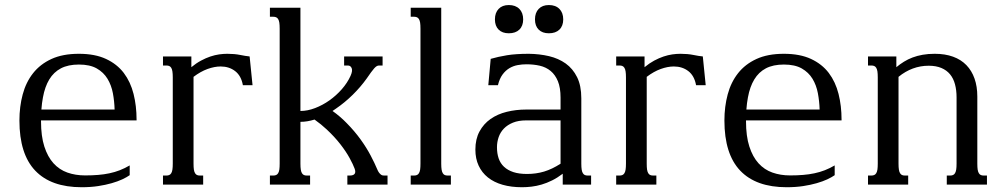

<svg xmlns="http://www.w3.org/2000/svg" viewBox="-20 -747 4063 777"><path d="M299.3 -529.3Q364.3 -529.3 408.9 -508.5Q453.6 -487.8 481 -451.7Q508.3 -415.5 520.5 -366.9Q532.7 -318.4 532.7 -262.7V-259.8H146V-256.3Q146 -195.8 159.4 -154.1Q172.9 -112.3 196.5 -86.2Q220.2 -60.1 252.9 -48.6Q285.6 -37.1 324.2 -37.1Q352.5 -37.1 376.7 -39.1Q400.9 -41 422.9 -45.7Q444.8 -50.3 464.8 -58.1Q484.9 -65.9 504.9 -77.6V-38.1Q493.2 -29.8 474.9 -21.2Q456.5 -12.7 431.9 -5.6Q407.2 1.5 377 6.1Q346.7 10.7 310.5 10.7Q186.5 10.7 122.6 -56.4Q58.6 -123.5 58.6 -259.3Q58.6 -315.4 71.8 -364.7Q85 -414.1 113.8 -450.7Q142.6 -487.3 188.2 -508.3Q233.9 -529.3 299.3 -529.3ZM443.8 -303.7Q442.9 -337.4 436.8 -369.9Q430.7 -402.3 415 -428.2Q399.4 -454.1 371.6 -470Q343.8 -485.8 299.3 -485.8Q255.9 -485.8 226.6 -470.5Q197.3 -455.1 179.4 -425.5Q161.6 -396 153.8 -353Q149.4 -330.1 147.5 -303.7Z M763.2 -436V-85Q763.2 -69.8 764.6 -60.5Q766.1 -51.3 769.5 -45.9Q772.9 -40.5 777.6 -38.6Q782.2 -36.6 789.1 -36.6H802.2V0H639.6V-36.6H653.3Q659.7 -36.6 664.6 -38.6Q669.4 -40.5 672.9 -45.9Q676.3 -51.3 677.7 -60.5Q679.2 -69.8 679.2 -85V-433.6Q679.2 -448.7 677.7 -458Q676.3 -467.3 672.9 -472.7Q669.4 -478 664.6 -480Q659.7 -481.9 653.3 -481.9H639.6V-518.6H754.4V-475.1Q773.9 -491.2 793.5 -501.7Q813 -512.2 831.3 -518.3Q849.6 -524.4 866.9 -526.9Q884.3 -529.3 899.9 -529.3Q928.7 -529.3 951.7 -524.7Q974.6 -520 990.2 -518.6L1002 -402.3H962.9Q956.1 -440.4 931.6 -459.2Q907.2 -478 873 -478Q848.1 -478 819.8 -467.8Q791.5 -457.5 763.2 -436Z M1505.9 -63.5Q1509.8 -53.7 1513.9 -48.3Q1518.1 -43 1521.7 -40.3Q1525.4 -37.6 1528.8 -37.1Q1532.2 -36.6 1535.2 -36.6H1548.3V0H1385.7V-36.6H1395Q1424.8 -36.6 1415.5 -63.5Q1409.2 -81.1 1394.8 -107.4Q1380.4 -133.8 1357.4 -163.3Q1334.5 -192.9 1302.2 -223.1Q1279.8 -244.1 1252.9 -263.2Q1223.1 -253.9 1195.8 -253.9V-85Q1195.8 -69.8 1197.3 -60.5Q1198.7 -51.3 1202.1 -45.9Q1205.6 -40.5 1210.2 -38.6Q1214.8 -36.6 1221.7 -36.6H1234.9V0H1072.3V-36.6H1085.9Q1092.3 -36.6 1097.2 -38.6Q1102.1 -40.5 1105.5 -45.9Q1108.9 -51.3 1110.4 -60.5Q1111.8 -69.8 1111.8 -85V-630.9Q1111.8 -646 1110.4 -655.3Q1108.9 -664.6 1105.5 -669.9Q1102.1 -675.3 1097.2 -677.2Q1092.3 -679.2 1085.9 -679.2H1072.3V-715.8H1195.8V-297.9Q1224.6 -297.9 1255.1 -309.6Q1285.6 -321.3 1313.2 -340.8Q1340.8 -360.4 1363.3 -386Q1385.7 -411.6 1398.4 -439.5Q1407.7 -460 1403.3 -470.9Q1398.9 -481.9 1387.7 -481.9H1372.6V-518.6H1528.3V-481.9H1514.2Q1508.8 -481.9 1504.4 -479.2Q1500 -476.6 1494.4 -470.5Q1488.8 -464.4 1481.4 -454.1Q1474.1 -443.8 1463.9 -429.2Q1439.5 -395 1407.5 -363.5Q1375.5 -332 1339.8 -307.6Q1333 -302.7 1325.7 -297.9Q1357.4 -275.4 1383.3 -248.5Q1415.5 -215.8 1439.7 -182.1Q1463.9 -148.4 1480.2 -117.2Q1496.6 -85.9 1505.9 -63.5Z M1642.1 -715.8H1765.6V-85Q1765.6 -69.8 1767.1 -60.5Q1768.6 -51.3 1772 -45.9Q1775.4 -40.5 1780 -38.6Q1784.7 -36.6 1791.5 -36.6H1804.7V0H1642.1V-36.6H1655.8Q1662.1 -36.6 1667 -38.6Q1671.9 -40.5 1675.3 -45.9Q1678.7 -51.3 1680.2 -60.5Q1681.6 -69.8 1681.6 -85V-630.9Q1681.6 -646 1680.2 -655.3Q1678.7 -664.6 1675.3 -669.9Q1671.9 -675.3 1667 -677.2Q1662.1 -679.2 1655.8 -679.2H1642.1Z M2248.5 -259.8H2109.4Q2078.1 -259.8 2055.9 -250.7Q2033.7 -241.7 2019.3 -226.8Q2004.9 -211.9 1998 -192.1Q1991.2 -172.4 1991.2 -150.9Q1991.2 -126 1998 -106Q2004.9 -85.9 2019.8 -72Q2034.7 -58.1 2057.6 -50.5Q2080.6 -43 2112.8 -43Q2149.4 -43 2181.9 -52.7Q2214.4 -62.5 2248.5 -84.5ZM2332.5 -85Q2332.5 -69.8 2334 -60.5Q2335.4 -51.3 2338.9 -45.9Q2342.3 -40.5 2346.9 -38.6Q2351.6 -36.6 2358.4 -36.6H2372.1V0H2257.3V-43.9Q2235.4 -27.3 2214.1 -16.8Q2192.9 -6.3 2172.1 -0.2Q2151.4 5.9 2131.3 8.3Q2111.3 10.7 2092.3 10.7Q2048.8 10.7 2013.9 0.7Q1979 -9.3 1954.6 -28.8Q1930.2 -48.3 1917 -76.7Q1903.8 -105 1903.8 -141.6Q1903.8 -184.1 1920.4 -214.8Q1937 -245.6 1965.1 -265.4Q1993.2 -285.2 2030.5 -294.4Q2067.9 -303.7 2109.4 -303.7H2248.5V-352.1Q2248.5 -392.1 2237.8 -418.2Q2227.1 -444.3 2208.5 -459.7Q2189.9 -475.1 2164.8 -481Q2139.6 -486.8 2110.4 -486.8Q2092.8 -486.8 2075.2 -483.6Q2057.6 -480.5 2041.7 -471.2Q2025.9 -461.9 2013.7 -445.3Q2001.5 -428.7 1995.1 -402.3H1956.1L1965.8 -508.8Q1981 -513.2 1997.1 -516.8Q2013.2 -520.5 2031.5 -523.4Q2049.8 -526.4 2071.5 -527.8Q2093.3 -529.3 2120.1 -529.3Q2163.1 -528.8 2201.7 -519.8Q2240.2 -510.7 2269.3 -490Q2298.3 -469.2 2315.4 -434.8Q2332.5 -400.4 2332.5 -349.1ZM1982.9 -668.5Q1982.9 -695.3 1997.8 -710.9Q2012.7 -726.6 2039.1 -726.6Q2066.4 -726.6 2081.8 -710.9Q2097.2 -695.3 2097.2 -668.5Q2097.2 -642.1 2081.8 -627.2Q2066.4 -612.3 2039.1 -612.3Q2012.7 -612.3 1997.8 -627.2Q1982.9 -642.1 1982.9 -668.5ZM2145 -668.5Q2145 -695.3 2159.9 -710.9Q2174.8 -726.6 2201.2 -726.6Q2228.5 -726.6 2243.9 -710.9Q2259.3 -695.3 2259.3 -668.5Q2259.3 -642.1 2243.9 -627.2Q2228.5 -612.3 2201.2 -612.3Q2174.8 -612.3 2159.9 -627.2Q2145 -642.1 2145 -668.5Z M2597.2 -436V-85Q2597.2 -69.8 2598.6 -60.5Q2600.1 -51.3 2603.5 -45.9Q2606.9 -40.5 2611.6 -38.6Q2616.2 -36.6 2623 -36.6H2636.2V0H2473.6V-36.6H2487.3Q2493.7 -36.6 2498.5 -38.6Q2503.4 -40.5 2506.8 -45.9Q2510.3 -51.3 2511.7 -60.5Q2513.2 -69.8 2513.2 -85V-433.6Q2513.2 -448.7 2511.7 -458Q2510.3 -467.3 2506.8 -472.7Q2503.4 -478 2498.5 -480Q2493.7 -481.9 2487.3 -481.9H2473.6V-518.6H2588.4V-475.1Q2607.9 -491.2 2627.4 -501.7Q2647 -512.2 2665.3 -518.3Q2683.6 -524.4 2700.9 -526.9Q2718.3 -529.3 2733.9 -529.3Q2762.7 -529.3 2785.6 -524.7Q2808.6 -520 2824.2 -518.6L2835.9 -402.3H2796.9Q2790 -440.4 2765.6 -459.2Q2741.2 -478 2707 -478Q2682.1 -478 2653.8 -467.8Q2625.5 -457.5 2597.2 -436Z M3152.3 -529.3Q3217.3 -529.3 3262 -508.5Q3306.6 -487.8 3334 -451.7Q3361.3 -415.5 3373.5 -366.9Q3385.7 -318.4 3385.7 -262.7V-259.8H2999V-256.3Q2999 -195.8 3012.5 -154.1Q3025.9 -112.3 3049.6 -86.2Q3073.2 -60.1 3106 -48.6Q3138.7 -37.1 3177.2 -37.1Q3205.6 -37.1 3229.7 -39.1Q3253.9 -41 3275.9 -45.7Q3297.9 -50.3 3317.9 -58.1Q3337.9 -65.9 3357.9 -77.6V-38.1Q3346.2 -29.8 3327.9 -21.2Q3309.6 -12.7 3284.9 -5.6Q3260.3 1.5 3230 6.1Q3199.7 10.7 3163.6 10.7Q3039.6 10.7 2975.6 -56.4Q2911.6 -123.5 2911.6 -259.3Q2911.6 -315.4 2924.8 -364.7Q2938 -414.1 2966.8 -450.7Q2995.6 -487.3 3041.3 -508.3Q3086.9 -529.3 3152.3 -529.3ZM3296.9 -303.7Q3295.9 -337.4 3289.8 -369.9Q3283.7 -402.3 3268.1 -428.2Q3252.4 -454.1 3224.6 -470Q3196.8 -485.8 3152.3 -485.8Q3108.9 -485.8 3079.6 -470.5Q3050.3 -455.1 3032.5 -425.5Q3014.6 -396 3006.8 -353Q3002.4 -330.1 3000.5 -303.7Z M3616.2 -85Q3616.2 -69.8 3617.7 -60.5Q3619.1 -51.3 3622.6 -45.9Q3626 -40.5 3630.6 -38.6Q3635.3 -36.6 3642.1 -36.6H3655.3V0H3492.7V-36.6H3506.3Q3512.7 -36.6 3517.6 -38.6Q3522.5 -40.5 3525.9 -45.9Q3529.3 -51.3 3530.8 -60.5Q3532.2 -69.8 3532.2 -85V-433.6Q3532.2 -448.7 3530.8 -458Q3529.3 -467.3 3525.9 -472.7Q3522.5 -478 3517.6 -480Q3512.7 -481.9 3506.3 -481.9H3492.7V-518.6H3607.4V-475.1Q3622.1 -487.3 3638.2 -497.3Q3654.3 -507.3 3673.1 -514.4Q3691.9 -521.5 3714.1 -525.4Q3736.3 -529.3 3762.7 -529.3Q3804.7 -529.3 3836.9 -517.6Q3869.1 -505.9 3890.9 -483.4Q3912.6 -460.9 3923.8 -429Q3935.1 -397 3935.1 -356V-85Q3935.1 -69.8 3936.5 -60.5Q3938 -51.3 3941.4 -45.9Q3944.8 -40.5 3949.5 -38.6Q3954.1 -36.6 3960.9 -36.6H3974.1V0H3811.5V-36.6H3825.2Q3831.5 -36.6 3836.4 -38.6Q3841.3 -40.5 3844.7 -45.9Q3848.1 -51.3 3849.6 -60.5Q3851.1 -69.8 3851.1 -85V-353Q3851.1 -382.3 3844.7 -406Q3838.4 -429.7 3824.7 -446.3Q3811 -462.9 3789.6 -471.9Q3768.1 -481 3738.3 -481Q3671.4 -481 3616.2 -436Z"/></svg>

Font: Arian AMU Serif
Style: Regular
Weight: 400
Designer: Ruben Hakobyan (Tarumian)
Foundry: Ruben Hakobyan (Tarumian)
Version: Version 1.002